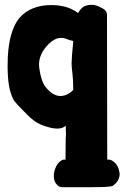

<svg xmlns="http://www.w3.org/2000/svg" viewBox="-20 -527 520 800"><path d="M285.2 -354.5Q285.2 -356.4 281.2 -357.4Q272.5 -358.4 260.7 -363.3Q247.1 -369.1 234.4 -369.1Q208 -369.1 180.7 -341.8Q142.6 -301.8 142.6 -257.8Q142.6 -254.9 143.1 -250Q143.6 -245.1 143.6 -244.1Q150.4 -191.4 168.9 -166Q199.2 -127 232.4 -127Q249 -127 265.6 -136.7Q285.2 -149.4 285.2 -154.3Q285.2 -195.3 281.7 -222.2Q278.3 -249 278.3 -261.7Q278.3 -286.1 285.2 -354.5ZM407.2 -492.2Q425.8 -482.4 425.8 -464.8Q426.8 -142.6 426.8 138.7Q427.7 137.7 431.6 137.7Q444.3 137.7 458.5 150.9Q472.7 164.1 477.5 189.5Q477.5 190.4 478 193.4Q478.5 196.3 478.5 198.2Q478.5 226.6 450.2 247.1Q439.5 252.9 365.2 252.9H238.3Q225.6 252.9 214.8 239.7Q204.1 226.6 204.1 206.1Q204.1 191.4 210 175.8Q216.8 157.2 228 147.5Q239.3 137.7 248 137.7Q252 137.7 252.9 140.6Q252.9 101.6 253.4 78.1Q253.9 54.7 253.9 49.3Q253.9 43.9 254.4 40.5Q254.9 37.1 254.9 32.2Q254.9 31.2 254.4 20Q253.9 8.8 253.9 -2.9Q240.2 8.8 218.8 8.8Q193.4 8.8 155.3 -5.9Q145.5 -9.8 136.7 -14.6Q127.9 -19.5 119.6 -25.9Q111.3 -32.2 106.9 -36.1Q102.5 -40 93.3 -49.3Q84 -58.6 81.1 -61.5Q51.8 -90.8 41 -104.5Q30.3 -118.2 21.5 -151.4Q12.7 -184.6 11.7 -242.2V-254.9Q11.7 -394.5 62.5 -454.1Q109.4 -505.9 194.3 -505.9Q220.7 -505.9 247.1 -500Q279.3 -492.2 305.7 -472.7L307.6 -476.6Q309.6 -480.5 313.5 -485.4Q317.4 -490.2 322.8 -495.1Q328.1 -500 337.9 -503.4Q347.7 -506.8 359.4 -506.8H366.2Q379.9 -506.8 407.2 -492.2Z"/></svg>

Font: Essays1743
Style: Bold
Weight: 700
Designer: Based on the typeface in a 1743 English translation of the essays of Montaigne.  PostScript/TrueType font designed by Jo
Version: Version 002.100